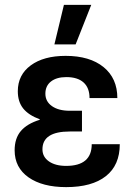

<svg xmlns="http://www.w3.org/2000/svg" viewBox="-20 -752 545 787"><path d="M461 -350H347Q347 -392 322.5 -414Q298 -436 252 -436Q212 -436 189 -418Q166 -400 166 -368Q166 -336 193 -317Q220 -298 266 -298H316V-213H266Q154 -213 154 -140Q154 -109 180.5 -90.5Q207 -72 251 -72Q356 -72 356 -161H471Q471 -75 414 -30Q357 15 251 15Q154 15 97 -25Q40 -65 40 -136Q40 -185 65.5 -215Q91 -245 143 -261V-263Q97 -280 75 -307.5Q53 -335 53 -378Q53 -445 106 -484Q159 -523 249 -523Q348 -523 404.5 -477Q461 -431 461 -350ZM203 -570 242 -732H354L290 -570Z"/></svg>

Font: CST
Style: Medium
Weight: 500
Version: Version 1.00